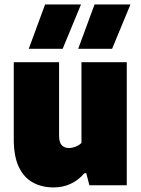

<svg xmlns="http://www.w3.org/2000/svg" viewBox="-20 -828 630 858"><path d="M219 9.5Q168 9.5 128 -11.8Q88 -33 64.8 -80.5Q41.5 -128 41.5 -206.5V-550H244V-223Q244 -191 256.2 -178.8Q268.5 -166.5 288 -166.5Q302.5 -166.5 318.2 -172.8Q334 -179 344 -189.5V-550H546.5V0H379.5L365.5 -54H357.5Q301.5 10 219 9.5ZM329.5 -610 402.5 -808H563L481 -610ZM108.5 -610 181.5 -808H342L260 -610Z"/></svg>

Font: Encode Sans SemiCondensed SemiCondensed Black
Style: Regular
Weight: 900
Width: 4
Designer: Multiple Designers
Foundry: Impallari Type
Version: Version 3.000; ttfautohint (v1.8.3) -l 8 -r 50 -G 200 -x 14 